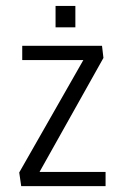

<svg xmlns="http://www.w3.org/2000/svg" viewBox="-20 -638 418 658"><path d="M52.7 0 45.9 -46.9 279.3 -456.1 288.6 -432.1H56.2V-481H329.6L334.5 -439.5L102.1 -24.9L92.8 -48.8H341.8V0ZM170.4 -544.4V-617.7H238.3V-544.4Z"/></svg>

Font: Anaheim
Style: Regular
Weight: 400
Designer: Vernon Adams
Foundry: Vernon Adams
Version: Version 2.001